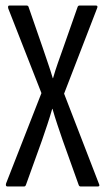

<svg xmlns="http://www.w3.org/2000/svg" viewBox="-20 -675 380 695"><path d="M7 0Q-1 0 2 -11L130 -338L10 -644Q7 -655 14 -655H76Q81 -655 83 -651L135 -501Q144 -474 153.5 -446.5Q163 -419 171 -392H172Q180 -420 189.5 -447Q199 -474 209 -502L261 -650Q263 -655 268 -655H327Q336 -655 331 -644L212 -336L338 -10Q343 0 334 0H272Q267 0 265 -5L207 -167Q197 -196 187.5 -224.5Q178 -253 170 -281H169Q161 -253 151.5 -224.5Q142 -196 132 -167L74 -6Q72 0 67 0Z"/></svg>

Font: Sofia Sans Extra Condensed
Style: Regular
Weight: 400
Designer: Botio Nikoltchev, Ani Petrova
Foundry: lettersoup
Version: Version 4.101